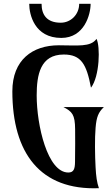

<svg xmlns="http://www.w3.org/2000/svg" viewBox="-20 -987 595 1017"><path d="M315.9 -419.9C361.8 -396 377.4 -380.9 377.9 -302.2C378.4 -239.3 378.4 -221.2 377.4 -129.4C377 -92.3 370.6 -73.2 341.8 -73.2C231.4 -73.2 174.3 -323.7 174.3 -481.4C174.3 -590.8 193.4 -698.2 317.9 -698.2C410.2 -698.2 438.5 -646.5 461.9 -522.5C508.3 -582.5 511.7 -742.2 491.2 -781.2C460 -736.3 389.6 -747.1 291.5 -747.1C152.3 -747.1 45.4 -669.9 45.4 -503.4C45.4 -176.3 192.9 22 503.9 9.8C493.2 -21 488.8 -53.2 486.3 -100.6C482.9 -162.6 481.4 -254.9 486.3 -310.5C491.2 -367.7 501 -392.1 530.3 -419.9ZM301.8 -866.7C226.6 -866.7 200.2 -910.2 200.2 -966.8H134.8C134.8 -910.2 162.6 -786.1 304.7 -786.1C426.8 -786.1 460 -910.2 460 -966.8H399.4C399.4 -910.2 355 -866.7 301.8 -866.7Z"/></svg>

Font: Amarante
Style: Regular
Weight: 400
Designer: Karolina Lach
Foundry: Sorkin Type Co.
Version: Version 1.001